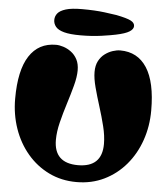

<svg xmlns="http://www.w3.org/2000/svg" viewBox="-66 -1105 1030 1178"><g transform="rotate(5 449.0 -516.0)"><path d="M449 14Q356 14 279 -23.5Q202 -61 146 -127Q90 -193 60 -279.5Q30 -366 30 -463Q30 -638 87 -726Q144 -814 251 -814Q272 -814 297 -806Q322 -798 345 -781Q368 -764 382.5 -736.5Q397 -709 397 -669Q397 -629 382.5 -574.5Q368 -520 349 -460Q330 -400 315.5 -341.5Q301 -283 301 -233Q301 -90 449 -90Q597 -90 597 -233Q597 -283 582.5 -341.5Q568 -400 549 -460Q530 -520 515.5 -574.5Q501 -629 501 -669Q501 -709 515.5 -736.5Q530 -764 553 -781Q576 -798 601 -806Q626 -814 647 -814Q754 -814 811 -726Q868 -638 868 -463Q868 -366 838 -279.5Q808 -193 752 -127Q696 -61 619 -23.5Q542 14 449 14ZM395 -885Q330 -885 293.5 -895Q257 -905 242 -923.5Q227 -942 227 -965Q227 -988 241.5 -1006Q256 -1024 291.5 -1035Q327 -1046 391 -1046Q471 -1046 530 -1038.5Q589 -1031 605 -1028Q670 -1015 694 -1002.5Q718 -990 718 -970Q718 -951 693.5 -935.5Q669 -920 611 -908Q584 -902 525 -893.5Q466 -885 395 -885Z"/></g></svg>

Font: Matemasie
Style: Regular
Weight: 400
Designer: Adam Yeo
Version: Version 1.001; ttfautohint (v1.8.4.7-5d5b)